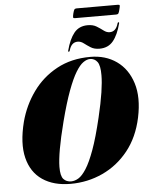

<svg xmlns="http://www.w3.org/2000/svg" viewBox="-64 -1050 862 1111"><g transform="rotate(-5 367.0 -494.0)"><path d="M477.5 -712Q566 -712 630 -666.8Q694 -621.5 720.5 -537.8Q747 -454 722.5 -338Q698.5 -225.5 636.5 -148Q574.5 -70.5 487.2 -30.2Q400 10 301 10Q202.5 10 137.8 -34Q73 -78 52 -163.2Q31 -248.5 62.5 -372Q87.5 -466 143 -543.2Q198.5 -620.5 282.8 -666.2Q367 -712 477.5 -712ZM305.5 -4Q326 -4 347.8 -17Q369.5 -30 393.2 -67Q417 -104 442.5 -174Q468 -244 495 -358Q515 -442 524 -501.5Q533 -561 533 -600.5Q533.5 -657 517.5 -678.5Q501.5 -700 475 -700Q456.5 -700 435.5 -685.2Q414.5 -670.5 391.8 -633Q369 -595.5 343.8 -527.5Q318.5 -459.5 291 -353Q267 -259.5 256 -196.5Q245 -133.5 244.5 -93.5Q244 -40.5 260.8 -22.2Q277.5 -4 305.5 -4ZM535.5 -754.5Q505 -754.5 484.5 -767.5Q464 -780.5 447.5 -793.2Q431 -806 412.5 -806Q375.5 -806 362.5 -758.5Q361 -752.5 356.5 -752.5Q352 -752.5 353.5 -758.5Q371 -825.5 399.8 -860.8Q428.5 -896 479 -896Q509.5 -896 530.2 -883.2Q551 -870.5 567.8 -857.5Q584.5 -844.5 602.5 -844.5Q639 -844.5 652 -891.5Q653.5 -897.5 658 -897.5Q662.5 -897.5 661 -891.5Q644 -825 615 -789.8Q586 -754.5 535.5 -754.5ZM402 -970.5Q406.5 -988 410.2 -993.2Q414 -998.5 423 -998.5H663.5Q672.5 -998.5 673.5 -994Q674.5 -989.5 669.5 -971Q665.5 -954 661.8 -948.5Q658 -943 649 -943H408.5Q399.5 -943 398.8 -948.2Q398 -953.5 402 -970.5Z"/></g></svg>

Font: Fraunces 144pt S000 Black
Style: Italic
Weight: 900
Italic angle: -16°
Version: Version 1.000; ttfautohint (v1.8.3)